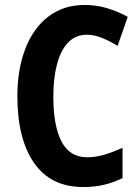

<svg xmlns="http://www.w3.org/2000/svg" viewBox="-20 -744 566 774"><path d="M331 -604Q284 -604 254 -572Q224 -540 209.5 -484Q195 -428 195 -355Q195 -237 228 -173.5Q261 -110 331 -110Q365 -110 399 -120Q433 -130 474 -148V-26Q437 -8 399 1Q361 10 315 10Q185 10 117.5 -87Q50 -184 50 -356Q50 -463 81.5 -546Q113 -629 174 -676.5Q235 -724 322 -724Q369 -724 412 -711Q455 -698 495 -676L454 -559Q422 -579 390.5 -591.5Q359 -604 331 -604Z"/></svg>

Font: Noto Sans Kannada Condensed
Style: Bold
Weight: 700
Width: 3
Designer: Jelle Bosma - Monotype Design Team
Foundry: Monotype Imaging Inc.
Version: Version 2.005; ttfautohint (v1.8.4.7-5d5b)